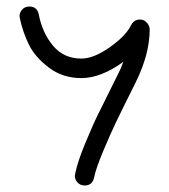

<svg xmlns="http://www.w3.org/2000/svg" viewBox="-20 -570 520 590"><path d="M40 -520Q40 -532 48.5 -541Q57 -550 70 -550Q94 -550 99 -526Q110 -469 143 -429.5Q176 -390 230 -390Q268 -390 317.5 -425Q367 -460 383 -493Q392 -510 410 -510Q423 -510 431.5 -500Q440 -490 440 -480Q440 -404 397 -317Q356 -235 337.5 -196.5Q319 -158 297 -105.5Q275 -53 269 -24Q264 0 240 0Q227 0 218.5 -9Q210 -18 210 -30Q210 -31 210.5 -33Q211 -35 211 -36Q218 -72 242 -130Q266 -188 282.5 -221Q299 -254 343 -343Q351 -358 359 -380Q290 -330 230 -330Q173 -330 130.5 -362Q88 -394 69 -432.5Q50 -471 41 -514Q41 -515 40.5 -517Q40 -519 40 -520Z"/></svg>

Font: Pecita
Style: Book
Weight: 400
Width: 7
Version: Version 4.3